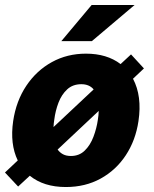

<svg xmlns="http://www.w3.org/2000/svg" viewBox="-22 -743 622 773"><path d="M51 8 -2 -48.5 49.5 -97Q17.5 -163 31 -255.5Q43 -336.5 84 -397.8Q125 -459 186.8 -493Q248.5 -527 324 -527Q408.5 -527 463.5 -485L505.5 -524L557.5 -467.5L513.5 -426Q550.5 -356 535.5 -255.5Q524 -178 484.5 -118Q445 -58 383.2 -24Q321.5 10 243 10Q154 10 98 -35.5ZM196.5 -261Q194 -246 193.5 -231.5L355 -383Q337.5 -404 305.5 -404Q271 -404 248.5 -383.2Q226 -362.5 213.5 -329.8Q201 -297 196.5 -261ZM263.5 -115Q297 -115 319.2 -136.8Q341.5 -158.5 354.2 -192.2Q367 -226 372 -261Q375 -279.5 375.5 -296.5L210 -141Q218.5 -129 231.5 -122Q244.5 -115 263.5 -115ZM347 -723H520L348 -577.5H225Z"/></svg>

Font: Public Sans ExtraBold
Style: Italic
Weight: 800
Italic angle: -8°
Designer: The Public Sans project authors (U.S. Web Design System). Libre Franklin designed by Pablo Impallari and Rodrigo Fuenzal
Version: Version 1.007; ttfautohint (v1.8.1) -l 8 -r 50 -G 200 -x 14 